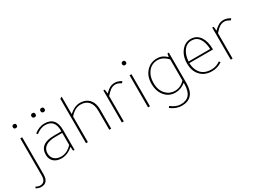

<svg xmlns="http://www.w3.org/2000/svg" viewBox="-87 -1406 3199 2354"><g transform="rotate(-30 1512.0 -228.5)"><path d="M110 -454V70Q110 191 9 191H8Q-23 191 -61 171L-51 151Q-20 169 4 169H6Q83 168 83 73V-454ZM72 -617Q72 -645 100 -645Q127 -645 127 -617Q127 -590 100 -590Q72 -590 72 -617Z M336 -619Q338 -648 365 -648Q394 -648 394 -619Q394 -590 365 -590Q339 -590 336 -619ZM464 -619Q466 -648 493 -648Q522 -648 522 -619Q522 -590 493 -590Q467 -590 464 -619ZM589 0H568L564 -57Q489 12 401 12Q333 12 293 -24.5Q253 -61 253 -123Q253 -277 458 -277H562V-288Q562 -443 426 -443Q362 -443 296 -391L282 -409Q354 -465 427 -465Q589 -465 589 -282ZM562 -255H462Q369 -255 322 -218Q280 -185 280 -127Q280 -73 315 -41.5Q350 -10 409 -10Q492 -10 562 -85Z M1108 0H1081V-268Q1081 -353 1041.5 -398.5Q1002 -444 928 -444Q847 -444 778 -362V0H751V-630L778 -643V-397Q856 -466 929 -466Q1019 -466 1067 -408Q1108 -358 1108 -273Z M1519 -436 1499 -416Q1457 -444 1425 -444H1424Q1388 -444 1359 -426Q1330 -408 1286 -359V0H1259V-454H1279L1286 -395Q1328 -436 1357 -451Q1386 -466 1425 -466H1427Q1469 -466 1519 -436Z M1657 -454V0H1630V-454ZM1618 -617Q1618 -645 1646 -645Q1673 -645 1673 -617Q1673 -590 1646 -590Q1618 -590 1618 -617Z M2158 -408 2166 -454H2186V-24Q2186 191 2000 191Q1923 191 1847 134L1863 114Q1929 169 2001 169Q2159 169 2159 -24V-42Q2091 12 2014 12Q1917 12 1860 -64Q1810 -129 1810 -227Q1810 -340 1877 -407Q1935 -466 2023 -466Q2062 -466 2090.5 -454Q2119 -442 2158 -408ZM2159 -74V-373Q2094 -444 2018 -444Q1932 -444 1881 -375Q1837 -315 1837 -225Q1837 -122 1894 -63Q1944 -10 2020 -10Q2098 -10 2159 -74Z M2674 -217H2339Q2341 -175 2351 -143Q2392 -13 2537 -13Q2605 -13 2663 -54L2676 -35Q2613 9 2534 9Q2425 9 2365 -63Q2312 -126 2312 -225Q2312 -335 2372 -405Q2424 -466 2499 -466Q2585 -466 2633 -393Q2674 -328 2674 -225ZM2341 -239H2647Q2644 -332 2606 -389Q2569 -444 2498 -444Q2435 -444 2393 -392Q2347 -333 2341 -239Z M3060 -436 3040 -416Q2998 -444 2966 -444H2965Q2929 -444 2900 -426Q2871 -408 2827 -359V0H2800V-454H2820L2827 -395Q2869 -436 2898 -451Q2927 -466 2966 -466H2968Q3010 -466 3060 -436Z"/></g></svg>

Font: Tajawal ExtraLight
Style: Regular
Weight: 275
Designer: Boutros Fonts
Foundry: Created by Boutros International 2017
Version: Version 1.700